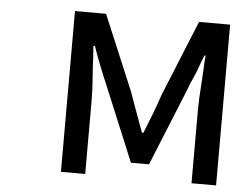

<svg xmlns="http://www.w3.org/2000/svg" viewBox="-44 -594 796 646"><g transform="rotate(5 354.0 -271.5)"><path d="M184 0V-543H289L396 -288L408 -254L420 -221Q436 -178 444 -155H449L462 -188L475 -221Q488 -255 499 -288L603 -543H708V0H625V-245Q625 -283 629 -336Q631 -362 632 -386L633 -410L635 -432H631Q628 -424 624 -414.5Q620 -405 615 -390.5Q610 -376 606 -367L592 -335L580 -304L477 -51H416L311 -304Q282 -371 261 -432H256Q257 -417 259 -386L260 -361L262 -336Q266 -281 266 -245V0Z"/></g></svg>

Font: Source Han Sans Regular
Style: Regular
Weight: 400
Designer: Ryoko NISHIZUKA  (kana & ideographs); Paul D. Hunt (Latin, Greek & Cyrillic); Wenlong ZHANG  (bopomofo); Sandoll Communi
Foundry: Adobe Systems Incorporated
Version: Version 1.00 January 18, 2024, initial release